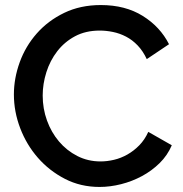

<svg xmlns="http://www.w3.org/2000/svg" viewBox="-20 -734 723 760"><path d="M35 -360Q35 -424 58 -487.5Q81 -551 125.5 -601.5Q170 -652 234 -683Q298 -714 379 -714Q476 -714 545 -671Q614 -628 649 -559L561 -500Q546 -532 525 -554Q504 -576 479 -589Q454 -602 427 -607.5Q400 -613 375 -613Q319 -613 277 -590.5Q235 -568 206.5 -531Q178 -494 163.5 -448Q149 -402 149 -356Q149 -304 166 -257Q183 -210 213.5 -174Q244 -138 286 -116.5Q328 -95 378 -95Q404 -95 431.5 -101.5Q459 -108 484.5 -122.5Q510 -137 531.5 -159Q553 -181 567 -212L660 -159Q643 -119 612 -88.5Q581 -58 542 -37Q503 -16 459.5 -5Q416 6 374 6Q299 6 237 -26Q175 -58 130 -109.5Q85 -161 60 -226.5Q35 -292 35 -360Z"/></svg>

Font: Oxford Sans SemiBold
Style: Regular
Weight: 600
Designer: Matt McInerney, Pablo Impallari, Rodrigo Fuenzalida
Foundry: Matt McInerney, Pablo Impallari, Rodrigo Fuenzalida
Version: Version 3.000g; ttfautohint (v1.5) -l 8 -r 28 -G 28 -x 14 -D